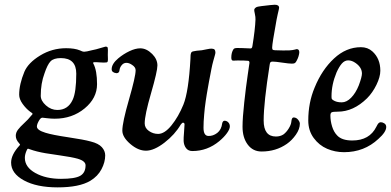

<svg xmlns="http://www.w3.org/2000/svg" viewBox="-20 -642 1682 826"><path d="M62.5 -234.4Q62.5 -279.3 85 -333.5Q101.6 -372.1 152.8 -403.3Q204.1 -434.6 264.6 -434.6Q301.3 -434.6 323.7 -425.3Q335.4 -419.4 341.3 -419.4Q351.1 -419.4 375 -425.8Q393.1 -429.2 411.6 -435.1Q430.2 -440.9 433.6 -441.4Q440.9 -441.9 443.4 -437Q444.8 -432.1 443.8 -405.8Q443.8 -401.4 444.1 -395.3Q444.3 -389.2 444.3 -386.2Q444.3 -383.3 443.8 -380.1Q443.4 -377 442.1 -375.5Q440.9 -374 438.5 -373.5Q429.2 -372.1 410.2 -373.5Q391.1 -375 384.8 -374.5Q382.3 -374.5 381.3 -373Q380.4 -371.6 380.6 -370.4Q380.9 -369.1 381.8 -368.2Q397.5 -338.4 397.5 -279.8Q397.5 -219.7 344 -175.5Q290.5 -131.3 215.3 -131.3Q200.2 -131.3 181.9 -133.5Q163.6 -135.7 162.6 -135.7Q155.8 -135.7 149.9 -126.5Q138.7 -108.9 138.7 -97.7Q138.7 -82 175.8 -70.8Q205.6 -61.5 273.2 -51.5Q340.8 -41.5 370.6 -33.2Q403.8 -24.9 418.2 -8.8Q432.6 7.3 432.6 26.4Q432.6 55.7 416.7 85.9Q400.9 116.2 368.7 135.7Q321.3 164.1 228 164.1Q137.7 164.1 82.8 134Q27.8 104 27.8 57.6Q27.8 23.4 63.5 -15.6Q66.4 -18.6 66.4 -20L62.5 -25.4Q47.9 -41 47.9 -57.6Q47.9 -71.8 57.4 -84.2Q66.9 -96.7 84.7 -113Q102.5 -129.4 111.8 -141.6Q113.3 -143.6 115.5 -145.8Q117.7 -147.9 118.9 -149.4Q120.1 -150.9 120.1 -152.3Q120.1 -153.3 119.1 -154.5Q118.2 -155.8 114.7 -158Q111.3 -160.2 109.4 -161.6Q91.8 -174.8 77.1 -195.3Q62.5 -215.8 62.5 -234.4ZM226.6 -168.9Q272.5 -168.9 292.5 -212.4Q308.1 -245.1 308.1 -325.2Q308.1 -392.1 241.7 -392.1Q210.9 -392.1 197.5 -378.2Q184.1 -364.3 171.4 -326.2Q155.3 -283.2 155.3 -230Q155.3 -208.5 177.5 -188.7Q199.7 -168.9 226.6 -168.9ZM86.9 37.1Q86.9 77.1 132.1 102.3Q177.2 127.4 242.2 127.4Q302.2 127.4 325.2 114.3Q348.1 101.1 348.1 69.3Q348.1 50.8 314.9 41Q289.1 33.7 238.3 26.6Q187.5 19.5 175.3 17.1Q136.2 10.3 109.4 0.5Q102.1 -2.4 100.6 -2.4Q98.1 -2.4 95.7 2.9Q86.9 21.5 86.9 37.1Z M607.9 6.3Q574.2 6.3 540.3 -22.9Q506.3 -52.2 506.3 -80.1Q506.3 -114.7 534.9 -213.9Q563.5 -313 563.5 -339.8Q563.5 -353 548.3 -362.8Q535.6 -371.6 524.4 -371.6Q512.2 -372.1 503.7 -361.8Q495.1 -351.6 494.1 -339.8Q492.7 -327.1 481 -327.1Q460.4 -329.6 460.4 -344.2Q460.4 -367.2 488.8 -391.1Q511.2 -409.7 536.9 -421.9Q562.5 -434.1 583.5 -434.1Q610.4 -434.1 634.8 -409.7Q657.2 -387.2 657.2 -360.4Q657.2 -335.4 629.9 -241.2Q602.5 -147 602.5 -111.3Q602.5 -91.3 620.6 -78.6Q638.7 -65.9 660.2 -65.9Q688 -65.9 717.8 -102.8Q747.6 -139.6 769 -191.9Q791.5 -247.6 799.3 -388.2Q799.3 -390.6 799.6 -396.7Q799.8 -402.8 800 -405.8Q800.3 -408.7 801.5 -412.8Q802.7 -417 805.7 -418.9Q808.6 -420.9 813 -421.4Q821.3 -423.8 848.1 -425.8Q852.5 -426.3 869.1 -429.9Q885.7 -433.6 892.1 -432.6Q900.4 -432.1 903.6 -428Q906.7 -423.8 906.7 -415.5Q906.7 -412.1 904.3 -403.8Q901.9 -395.5 897.5 -379.6Q893.1 -363.8 889.6 -345.7Q889.2 -342.8 885 -321.5Q880.9 -300.3 879.6 -293.7Q878.4 -287.1 874.8 -266.8Q871.1 -246.6 869.6 -236.8Q868.2 -227.1 865.2 -208.5Q862.3 -189.9 861.1 -177.7Q859.9 -165.5 858.4 -149.7Q856.9 -133.8 856.2 -119.6Q855.5 -105.5 855.5 -92.3Q855.5 -58.1 876 -57.1Q896.5 -56.2 914.6 -70.1Q932.6 -84 936 -111.8Q938.5 -122.6 946.8 -122.6Q956.1 -122.1 962.4 -115.2Q968.8 -108.4 968.8 -98.1Q968.8 -86.4 956.3 -69.1Q943.8 -51.8 923.3 -34.7Q872.1 7.8 807.6 7.8Q790 7.8 780.5 -4.6Q771 -17.1 770 -35.2Q769.5 -47.9 771.7 -72.8Q773.9 -97.7 773.9 -107.4Q773.4 -114.3 766.6 -114.3Q764.2 -114.3 757.8 -106.4Q732.4 -63 687.5 -28.3Q642.6 6.3 607.9 6.3Z M1114.3 -123.5Q1114.3 -54.7 1167 -54.7Q1185.5 -54.7 1199.2 -63.5Q1211.9 -72.8 1222.2 -89.4Q1232.4 -106 1233.4 -118.7Q1234.9 -136.7 1243.2 -136.7Q1254.4 -136.7 1262.2 -127.2Q1270 -117.7 1270 -109.9Q1270 -86.9 1252.9 -62.5Q1235.8 -38.1 1213.9 -22.9Q1167 9.8 1105.5 9.8Q1067.9 9.8 1045.7 -20Q1023.4 -49.8 1023.4 -96.7Q1023.4 -134.8 1030.8 -201.7Q1038.1 -268.6 1045.7 -319.8Q1053.2 -371.1 1053.2 -371.6Q1053.2 -379.9 1047.4 -380.4Q1033.2 -381.8 1004.4 -381.8Q998.5 -381.8 993.4 -381.6Q988.3 -381.3 986.8 -381.1Q985.4 -380.9 981.9 -381.3Q975.1 -381.8 975.1 -394.5Q975.1 -416 984.4 -430.2Q987.8 -435.5 1001 -435.5Q1008.8 -435.5 1022.5 -435.1Q1036.1 -434.6 1046.4 -434.1Q1056.6 -433.6 1058.1 -433.6Q1061 -433.6 1062.5 -435.3Q1064 -437 1064.5 -438.2Q1064.9 -439.5 1065.9 -443.8Q1077.6 -516.1 1079.1 -557.6Q1079.6 -568.4 1076.4 -582.5Q1073.2 -596.7 1073.7 -600.6Q1075.2 -606.4 1081.1 -610.1Q1086.9 -613.8 1104.5 -615.7Q1152.3 -621.6 1162.1 -621.6Q1180.7 -621.6 1180.7 -608.4Q1180.7 -606.4 1179.2 -599.9Q1177.7 -593.3 1174.8 -581.1Q1171.9 -568.8 1169.9 -557.6Q1150.9 -453.6 1150.9 -438Q1150.9 -430.2 1153.1 -428.2Q1155.3 -426.3 1163.6 -425.8Q1202.1 -424.3 1225.1 -425.3Q1240.2 -426.3 1247.6 -428.5Q1254.9 -430.7 1256.3 -430.7Q1267.6 -430.7 1267.6 -417Q1267.6 -411.1 1264.2 -399.4Q1261.7 -391.1 1257.3 -382.8Q1252.9 -373.5 1248.8 -370.8Q1244.6 -368.2 1235.8 -368.2Q1223.6 -368.2 1194.1 -372.6Q1164.6 -377 1153.3 -377Q1146 -377 1143.6 -374.3Q1141.1 -371.6 1140.1 -363.3Q1114.3 -199.2 1114.3 -123.5Z M1532.7 -439Q1562 -439 1582 -420.9Q1616.2 -390.1 1616.2 -337.9Q1616.2 -311.5 1599.6 -277.3Q1583 -243.2 1559.1 -219.2Q1500.5 -161.6 1433.1 -161.6Q1413.1 -161.6 1407.2 -158.9Q1401.4 -156.2 1401.4 -145Q1401.4 -121.6 1408.7 -97.9Q1416 -74.2 1430.2 -59.6Q1450.2 -37.6 1495.6 -37.6Q1569.8 -37.6 1599.1 -96.7Q1604.5 -107.9 1608.6 -112.1Q1612.8 -116.2 1618.2 -116.2Q1625.5 -116.2 1633.3 -111.3Q1641.6 -106 1641.6 -95.7Q1641.6 -74.2 1607.9 -44.4Q1546.9 12.7 1460 12.7Q1421.4 12.7 1387.2 -2Q1353 -16.6 1329.6 -48.3Q1306.2 -80.1 1306.2 -123.5Q1306.2 -200.2 1333.5 -265.1Q1364.7 -341.8 1417 -390.4Q1469.2 -439 1532.7 -439ZM1413.6 -210.9Q1427.2 -201.7 1450.2 -201.7Q1471.2 -201.7 1490.7 -221.7Q1510.3 -241.7 1523.4 -274.4Q1537.1 -311 1537.1 -325.7Q1537.1 -351.6 1510.3 -370.6Q1494.1 -382.3 1478 -382.3Q1462.9 -382.3 1450.9 -368.9Q1439 -355.5 1427.7 -330.1Q1406.2 -278.3 1406.2 -228Q1406.2 -219.7 1407.2 -217Q1408.2 -214.4 1413.6 -210.9Z"/></svg>

Font: Cooper* Medium
Style: Italic
Weight: 500
Italic angle: -7°
Designer: Owen Earl
Foundry: indestructible type*
Version: Version 0.001